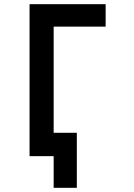

<svg xmlns="http://www.w3.org/2000/svg" viewBox="-20 -745 640 916"><path d="M236 0H121V-725H484V-618H236V-111.5H346.5V151H236Z"/></svg>

Font: JuliaMono SemiBold
Style: Regular
Weight: 600
Monospace: yes
Designer: cormullion
Foundry: corm
Version: Version 0.055; ttfautohint (v1.8.4)